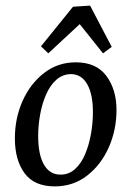

<svg xmlns="http://www.w3.org/2000/svg" viewBox="-20 -651 466 684"><path d="M175 13Q102 13 67.5 -34Q33 -81 33 -158Q33 -230 60.5 -291.5Q88 -353 137 -391Q186 -429 250 -429Q323 -429 359 -380.5Q395 -332 395 -259Q395 -188 367.5 -126Q340 -64 290.5 -25.5Q241 13 175 13ZM193 -29Q224 -28 246.5 -48Q269 -68 283 -101Q297 -134 304 -173.5Q311 -213 311 -251Q311 -315 291 -350.5Q271 -386 234 -387Q204 -387 181.5 -367.5Q159 -348 144.5 -315Q130 -282 123 -243Q116 -204 116 -167Q116 -101 136 -65.5Q156 -30 193 -29ZM126 -486 240 -627 301 -631 378 -484 347 -461 264 -565 152 -461Z"/></svg>

Font: Yrsa
Style: Italic
Weight: 400
Italic angle: -7.10001°
Designer: Anna Giedrys (Yrsa+Rasa design), David Brezina (Yrsa art-direction, Rasa art-direction, design)
Foundry: Rosetta Type Foundry
Version: Version 2.004